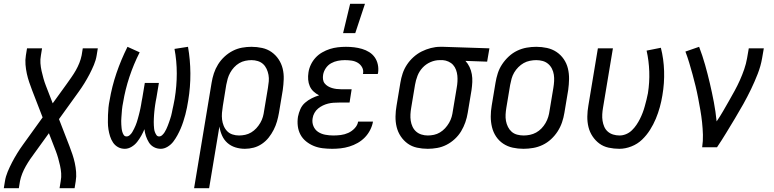

<svg xmlns="http://www.w3.org/2000/svg" viewBox="-48 -774 4068 1009"><path d="M-28 215 -22 178Q-18 153 -7.5 128Q3 103 15.5 79Q28 55 42.5 31.5Q57 8 73 -14L176 -157L121 -299Q113 -320 105.5 -342Q98 -364 93 -387Q88 -410 86 -434.5Q84 -459 88 -483L94 -520H173L167 -483Q163 -462 164.5 -441.5Q166 -421 170.5 -401Q175 -381 180.5 -361.5Q186 -342 193 -324L229 -231L302 -332Q314 -349 327 -367.5Q340 -386 350.5 -404.5Q361 -423 369 -443Q377 -463 381 -483L387 -520H466L460 -483Q456 -458 445.5 -433Q435 -408 422.5 -384Q410 -360 395.5 -336.5Q381 -313 365 -291L262 -148L317 -6Q325 15 332.5 37Q340 59 345 82Q350 105 352 129.5Q354 154 350 178L344 215H265L271 178Q275 157 273.5 136.5Q272 116 267.5 96Q263 76 257.5 56.5Q252 37 245 19L209 -74L136 27Q123 44 110.5 62.5Q98 81 87.5 99.5Q77 118 69 138Q61 158 57 178L51 215Z M608 8Q588 8 572 -1Q556 -10 546 -25Q536 -40 530.5 -57.5Q525 -75 522 -93.5Q519 -112 519 -131.5Q519 -151 519.5 -170Q520 -189 522 -208.5Q524 -228 528 -247Q540 -319 564 -389.5Q588 -460 622 -528L686 -499Q654 -436 632 -369.5Q610 -303 599 -236Q597 -227 595.5 -217Q594 -207 593 -197Q592 -187 591.5 -177.5Q591 -168 590 -158Q589 -148 589 -138.5Q589 -129 589.5 -119.5Q590 -110 591 -100.5Q592 -91 594.5 -82Q597 -73 602 -65Q607 -57 617 -57Q626 -57 634 -64Q642 -71 647 -79.5Q652 -88 656.5 -97Q661 -106 664.5 -114.5Q668 -123 671 -132Q674 -141 676.5 -150.5Q679 -160 681.5 -169Q684 -178 686 -187Q688 -196 690 -205Q692 -214 693.5 -223.5Q695 -233 696.5 -242Q698 -251 700 -260L713 -338H787L774 -260Q772 -251 770.5 -242Q769 -233 767.5 -223.5Q766 -214 765 -205Q764 -196 763 -187Q762 -178 761.5 -169Q761 -160 760.5 -151Q760 -142 760 -133Q760 -124 760.5 -115Q761 -106 762 -97Q763 -88 766 -80Q769 -72 774 -64.5Q779 -57 788 -57Q797 -57 804.5 -64Q812 -71 817 -79Q822 -87 826 -95.5Q830 -104 833.5 -113Q837 -122 840 -130.5Q843 -139 846 -148Q849 -157 851.5 -166Q854 -175 855.5 -183.5Q857 -192 859 -201Q861 -210 863 -219Q865 -228 866.5 -237Q868 -246 870 -255Q881 -322 881 -388Q881 -454 869 -517L940 -528Q952 -460 952.5 -388.5Q953 -317 941 -245Q938 -227 934.5 -208.5Q931 -190 926 -171.5Q921 -153 915 -134.5Q909 -116 901.5 -98.5Q894 -81 884.5 -63.5Q875 -46 863 -30Q851 -14 833 -3Q815 8 797 8Q777 8 760.5 -1Q744 -10 734.5 -25.5Q725 -41 719 -58.5Q713 -76 711 -95Q704 -78 694.5 -61Q685 -44 673 -28.5Q661 -13 643.5 -2.5Q626 8 608 8Z M1051 215H972L1064 -339Q1068 -364 1076 -388.5Q1084 -413 1098 -435.5Q1112 -458 1132 -476.5Q1152 -495 1175.5 -507Q1199 -519 1224 -523.5Q1249 -528 1273 -528Q1302 -528 1329.5 -522Q1357 -516 1379 -500.5Q1401 -485 1416 -462.5Q1431 -440 1437.5 -413.5Q1444 -387 1443 -358Q1442 -329 1438 -301L1418 -181Q1414 -158 1407.5 -135.5Q1401 -113 1390 -91.5Q1379 -70 1364 -51Q1349 -32 1328.5 -18Q1308 -4 1285 2Q1262 8 1239 8Q1213 8 1189 0.5Q1165 -7 1147 -23Q1129 -39 1119 -61.5Q1109 -84 1105 -109ZM1208 -62Q1224 -62 1240.5 -65.5Q1257 -69 1272 -78Q1287 -87 1299 -100Q1311 -113 1320 -128.5Q1329 -144 1333.5 -160Q1338 -176 1340 -192L1360 -312Q1363 -329 1364.5 -346.5Q1366 -364 1363 -380.5Q1360 -397 1353 -412Q1346 -427 1334.5 -437.5Q1323 -448 1307 -453Q1291 -458 1274 -458Q1258 -458 1241 -454.5Q1224 -451 1209 -442Q1194 -433 1182 -420Q1170 -407 1161.5 -391.5Q1153 -376 1148.5 -360Q1144 -344 1141 -328L1123 -217Q1120 -199 1118.5 -181Q1117 -163 1119 -146Q1121 -129 1127.5 -113Q1134 -97 1145.5 -85Q1157 -73 1173.5 -67.5Q1190 -62 1208 -62Z M1698 8Q1673 8 1648 5Q1623 2 1601 -7Q1579 -16 1560.5 -31Q1542 -46 1531 -66.5Q1520 -87 1517 -111.5Q1514 -136 1518 -161Q1522 -181 1530.5 -200.5Q1539 -220 1555 -234Q1571 -248 1590 -257.5Q1609 -267 1629 -273Q1613 -281 1600 -293Q1587 -305 1580 -321Q1573 -337 1571.5 -355.5Q1570 -374 1573 -393Q1576 -414 1585.5 -434Q1595 -454 1610 -470.5Q1625 -487 1645 -498.5Q1665 -510 1685.5 -516.5Q1706 -523 1727.5 -525.5Q1749 -528 1770 -528Q1792 -528 1813 -525.5Q1834 -523 1854.5 -517Q1875 -511 1892.5 -500Q1910 -489 1921.5 -472.5Q1933 -456 1937.5 -435Q1942 -414 1939 -392L1937 -385H1859L1860 -388Q1863 -406 1854.5 -421Q1846 -436 1831.5 -444.5Q1817 -453 1799.5 -455.5Q1782 -458 1764 -458Q1746 -458 1727.5 -454.5Q1709 -451 1692 -441.5Q1675 -432 1664 -415.5Q1653 -399 1650 -381Q1648 -369 1649.5 -357Q1651 -345 1658 -336Q1665 -327 1675 -321Q1685 -315 1696.5 -311.5Q1708 -308 1720 -306.5Q1732 -305 1744 -305H1800L1789 -235H1733Q1719 -235 1704.5 -234Q1690 -233 1676 -229.5Q1662 -226 1648.5 -219.5Q1635 -213 1623.5 -203.5Q1612 -194 1604.5 -180.5Q1597 -167 1595 -153Q1591 -131 1599 -111.5Q1607 -92 1623.5 -81Q1640 -70 1661 -66Q1682 -62 1704 -62Q1723 -62 1743 -64.5Q1763 -67 1782 -75.5Q1801 -84 1816 -100Q1831 -116 1834 -135H1912V-134Q1908 -112 1897 -90.5Q1886 -69 1869.5 -52Q1853 -35 1832 -23Q1811 -11 1788 -4Q1765 3 1742.5 5.5Q1720 8 1698 8ZM1755 -600 1792 -754H1870L1819 -600Z M2200 8Q2171 8 2143.5 2Q2116 -4 2094.5 -19.5Q2073 -35 2058 -57.5Q2043 -80 2036.5 -106.5Q2030 -133 2030.5 -162Q2031 -191 2036 -219L2056 -339Q2060 -364 2068 -388Q2076 -412 2090.5 -434Q2105 -456 2125 -474Q2145 -492 2168 -503.5Q2191 -515 2216 -521.5Q2241 -528 2265 -528H2281L2524 -520L2512 -450L2398 -454Q2411 -440 2419.5 -422Q2428 -404 2431.5 -384Q2435 -364 2434 -343Q2433 -322 2430 -301L2410 -181Q2406 -156 2397.5 -131.5Q2389 -107 2375.5 -84.5Q2362 -62 2342 -43.5Q2322 -25 2298.5 -13Q2275 -1 2249.5 3.5Q2224 8 2200 8ZM2200 -62Q2216 -62 2232.5 -65.5Q2249 -69 2264 -78Q2279 -87 2291 -100Q2303 -113 2312 -128.5Q2321 -144 2325.5 -160Q2330 -176 2332 -192L2352 -312Q2355 -328 2356 -344.5Q2357 -361 2355.5 -376.5Q2354 -392 2348.5 -407Q2343 -422 2333 -433Q2323 -444 2308.5 -450.5Q2294 -457 2279 -458H2262Q2238 -458 2214 -447.5Q2190 -437 2172.5 -418Q2155 -399 2146 -375.5Q2137 -352 2133 -328L2113 -208Q2110 -191 2109 -173.5Q2108 -156 2110.5 -139.5Q2113 -123 2120 -108Q2127 -93 2139 -82.5Q2151 -72 2167 -67Q2183 -62 2200 -62Z M2703 8Q2674 8 2646.5 2Q2619 -4 2596.5 -19Q2574 -34 2559 -56.5Q2544 -79 2537.5 -106Q2531 -133 2531 -161.5Q2531 -190 2536 -219L2556 -339Q2560 -364 2568 -389Q2576 -414 2591 -436.5Q2606 -459 2626 -477.5Q2646 -496 2670 -507.5Q2694 -519 2719.5 -523.5Q2745 -528 2770 -528Q2799 -528 2826.5 -522Q2854 -516 2876.5 -501Q2899 -486 2914.5 -463.5Q2930 -441 2936.5 -414Q2943 -387 2942.5 -358.5Q2942 -330 2938 -301L2918 -181Q2914 -156 2905.5 -131Q2897 -106 2882.5 -83.5Q2868 -61 2848 -42.5Q2828 -24 2804 -12.5Q2780 -1 2754 3.5Q2728 8 2703 8ZM2704 -62Q2720 -62 2737 -65.5Q2754 -69 2769.5 -77.5Q2785 -86 2797.5 -99Q2810 -112 2819 -127.5Q2828 -143 2833 -159.5Q2838 -176 2840 -192L2860 -312Q2863 -330 2864 -347.5Q2865 -365 2862.5 -381.5Q2860 -398 2852.5 -413Q2845 -428 2832.5 -438.5Q2820 -449 2804 -453.5Q2788 -458 2770 -458Q2754 -458 2736.5 -454.5Q2719 -451 2704 -442.5Q2689 -434 2676 -421Q2663 -408 2654 -392.5Q2645 -377 2640.5 -360.5Q2636 -344 2633 -328L2613 -208Q2610 -190 2609 -172.5Q2608 -155 2611 -138.5Q2614 -122 2621.5 -107Q2629 -92 2641 -81.5Q2653 -71 2669.5 -66.5Q2686 -62 2704 -62Z M3207 8Q3178 8 3150.5 2Q3123 -4 3102 -19.5Q3081 -35 3066 -57.5Q3051 -80 3044.5 -106.5Q3038 -133 3038.5 -162Q3039 -191 3044 -219L3094 -520H3173L3121 -208Q3118 -191 3117 -173.5Q3116 -156 3118.5 -139.5Q3121 -123 3127.5 -108Q3134 -93 3146 -82.5Q3158 -72 3174 -67Q3190 -62 3208 -62Q3225 -62 3242 -69Q3259 -76 3272.5 -89Q3286 -102 3296.5 -117.5Q3307 -133 3315 -149Q3323 -165 3329.5 -182Q3336 -199 3340.5 -216Q3345 -233 3349.5 -250Q3354 -267 3357 -284Q3366 -341 3364 -398Q3362 -455 3350 -508L3425 -523Q3440 -464 3442 -400.5Q3444 -337 3433 -273Q3428 -242 3419.5 -211Q3411 -180 3398.5 -150Q3386 -120 3368 -91.5Q3350 -63 3326 -40Q3302 -17 3270 -4.5Q3238 8 3207 8Z M3642 0Q3647 -33 3646 -66Q3645 -99 3641.5 -131.5Q3638 -164 3632.5 -195.5Q3627 -227 3621 -258.5Q3615 -290 3607.5 -321Q3600 -352 3591.5 -383Q3583 -414 3574 -444Q3565 -474 3554 -503L3626 -528Q3644 -481 3657.5 -433Q3671 -385 3682.5 -336Q3694 -287 3703.5 -237Q3713 -187 3718 -136Q3736 -162 3751.5 -189Q3767 -216 3782.5 -243Q3798 -270 3813 -297.5Q3828 -325 3840.5 -353Q3853 -381 3863 -410Q3873 -439 3878 -468L3887 -520H3966L3957 -468Q3950 -427 3934 -386Q3918 -345 3899 -305.5Q3880 -266 3858.5 -227.5Q3837 -189 3814 -151Q3791 -113 3768 -75Q3745 -37 3720 0Z"/></svg>

Font: Iosevka Term Curly Oblique
Style: Regular
Weight: 400
Italic angle: -9°
Designer: Belleve Invis
Foundry: Belleve Invis
Version: Version 32.3.0